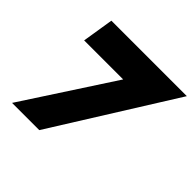

<svg xmlns="http://www.w3.org/2000/svg" viewBox="-173 -874 1047 1047"><g transform="rotate(45 350.5 -350.0)"><path d="M90 -519H391L53 0H263L701 -700H119Z"/></g></svg>

Font: Jost ExtraBold
Style: Italic
Weight: 800
Italic angle: -5°
Version: Version 3.710